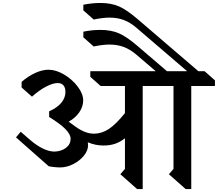

<svg xmlns="http://www.w3.org/2000/svg" viewBox="-20 -1267 1472 1297"><path d="M1272 -686V10H1234L1121 -90L1152 -126V-686H944V10H906L793 -90L824 -126V-333Q791 -307 756.5 -295.5Q722 -284 679 -284Q624 -284 573 -306Q575 -292 575 -287Q575 -250 547 -215.5Q519 -181 475 -158.5Q431 -136 386 -136Q369 -136 345 -138.5Q321 -141 309 -144L88 -339L120 -377L175 -329Q273 -243 349 -243Q396 -245 426.5 -269Q457 -293 457 -329Q457 -359 423 -394Q389 -429 312 -477V-515Q366 -539 394 -572.5Q422 -606 422 -646Q422 -675 408.5 -690.5Q395 -706 370 -706Q337 -706 290.5 -681.5Q244 -657 196 -614L126 -676V-714Q171 -753 218.5 -774.5Q266 -796 307 -796Q358 -796 413 -763.5Q468 -731 505 -682Q542 -633 542 -589Q542 -547 515.5 -508.5Q489 -470 444 -445Q480 -420 492 -410Q528 -385 557.5 -374.5Q587 -364 614 -364Q667 -364 715 -395.5Q763 -427 824 -503V-686H660L590 -748V-786H1032L901 -898Q860 -933 816.5 -949.5Q773 -966 720 -966Q674 -966 613 -953L543 -1015V-1053Q601 -1065 658 -1065Q731 -1065 784.5 -1041.5Q838 -1018 913 -953L1108 -786H1244L901 -1080Q860 -1115 817 -1131.5Q774 -1148 720 -1148Q674 -1148 613 -1135L543 -1197V-1235Q602 -1247 658 -1247Q731 -1247 784.5 -1223.5Q838 -1200 913 -1135L1320 -786H1362L1432 -724V-686Z"/></svg>

Font: Inknut
Style: Antiqua
Weight: 400
Designer: Claus Eggers Srensen
Foundry: Claus Eggers Srensen
Version: Version 1.000; ttfautohint (v1.2) -l 7 -r 28 -G 50 -x 13 -D 